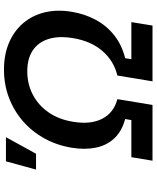

<svg xmlns="http://www.w3.org/2000/svg" viewBox="68 -845 777 953"><g transform="rotate(-90 456.5 -368.5)"><path d="M135.3 0 152.8 -105H336.9L342.3 -135.7Q280.8 -152.3 245.8 -190.2Q210.9 -228 200 -282Q189 -335.9 199.7 -400.9Q211.9 -474.6 245.8 -536.4Q279.8 -598.1 331.5 -643.1Q383.3 -688 448.2 -712.6Q513.2 -737.3 587.4 -737.3Q661.6 -737.3 720 -712.6Q778.3 -688 817.1 -643.1Q856 -598.1 871.3 -536.4Q886.7 -474.6 874.5 -400.9Q863.8 -335.9 834.7 -282Q805.7 -228 758.1 -190.2Q710.4 -152.3 644 -135.7L639.2 -105H823.2L806.2 0H529.3L558.1 -174.3Q631.8 -192.4 680.7 -249.5Q729.5 -306.6 743.7 -394.5Q755.4 -465.3 739.5 -516.1Q723.6 -566.9 683.1 -594.2Q642.6 -621.6 579.1 -621.6Q516.1 -621.6 463.4 -594.2Q410.6 -566.9 375.2 -515.9Q339.8 -464.8 328.6 -394.5Q314 -307.1 343.5 -249.8Q373 -192.4 440.9 -174.3L412.1 0ZM91.3 -578.1 132.3 -727.5H252L169.9 -578.1Z"/></g></svg>

Font: Inter SemiBold
Style: Italic
Weight: 600
Italic angle: -9.3988°
Designer: Rasmus Andersson
Foundry: rsms
Version: Version 4.001;git-66647c0bb